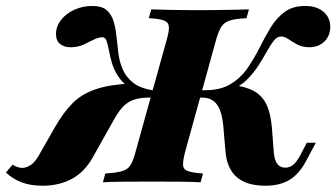

<svg xmlns="http://www.w3.org/2000/svg" viewBox="-76 -602 1111 634"><path d="M64.5 11.3Q25.8 11.3 -3.6 0.4Q-33.1 -10.5 -56.5 -32.3L-34.7 -58.1Q-17.7 -47.6 -2.4 -47.6Q12.1 -47.6 27.4 -58.5Q42.7 -69.4 58.1 -99.2L106.5 -183.9Q133.9 -231.5 164.1 -261.7Q194.4 -291.9 241.1 -307.7Q287.9 -323.4 362.1 -326.6L354.8 -310.5Q329 -327.4 314.5 -349.6Q300 -371.8 293.5 -394.4Q287.1 -416.9 283.5 -436.3Q279.8 -455.6 275.8 -467.3Q271.8 -479 262.1 -479Q249.2 -479 233.5 -471Q217.7 -462.9 199.2 -454.4Q180.6 -446 157.3 -446Q135.5 -446 122.2 -456.9Q108.9 -467.7 108.9 -489.5Q108.9 -514.5 125 -535.5Q141.1 -556.5 168.5 -569.4Q196 -582.3 229 -582.3Q260.5 -582.3 276.2 -568.5Q291.9 -554.8 298.8 -532.7Q305.6 -510.5 308.5 -482.7Q311.3 -454.8 314.9 -426.2Q318.5 -397.6 329.4 -372.6Q340.3 -347.6 362.9 -329.4Q385.5 -311.3 426.6 -304H454L447.6 -279.8H417.7Q389.5 -279.8 369.4 -273.8Q349.2 -267.7 333.9 -253.2Q318.5 -238.7 303.2 -212.1L229.8 -81.5Q202.4 -33.1 160.5 -10.9Q118.5 11.3 64.5 11.3ZM263.7 0 271.8 -29Q308.1 -31.5 326.6 -36.7Q345.2 -41.9 354.4 -56Q363.7 -70.2 371 -98.4L475 -472.6Q483.1 -500.8 481.5 -514.9Q479.8 -529 464.5 -534.7Q449.2 -540.3 415.3 -541.9L423.4 -571Q446 -570.2 485.5 -569.4Q525 -568.5 580.6 -568.5Q635.5 -568.5 677 -569.4Q718.5 -570.2 746 -571L737.9 -541.9Q701.6 -540.3 683.1 -534.3Q664.5 -528.2 655.2 -514.1Q646 -500 637.9 -471.8L534.7 -98.4Q527.4 -70.2 528.6 -56Q529.8 -41.9 545.2 -36.7Q560.5 -31.5 594.4 -29L586.3 0Q562.9 -1.6 522.6 -2Q482.3 -2.4 425 -2.4Q368.5 -2.4 327.8 -2Q287.1 -1.6 263.7 0ZM800 11.3Q739.5 11.3 706.5 -16.5Q673.4 -44.4 668.5 -102.4L661.3 -186.3Q658.1 -218.5 650 -239.1Q641.9 -259.7 627.4 -269.8Q612.9 -279.8 590.3 -279.8H549.2L555.6 -304H600.8Q651.6 -304 685.1 -324.2Q718.5 -344.4 740.7 -376.2Q762.9 -408.1 780.6 -443.5Q798.4 -479 817.3 -510.5Q836.3 -541.9 863.3 -562.1Q890.3 -582.3 931.5 -582.3Q969.4 -582.3 991.9 -563.3Q1014.5 -544.4 1014.5 -513.7Q1014.5 -483.9 995.2 -464.9Q975.8 -446 945.2 -446Q922.6 -446 906 -454.8Q889.5 -463.7 876.6 -472.6Q863.7 -481.5 852.4 -481.5Q838.7 -481.5 827.8 -467.3Q816.9 -453.2 804.4 -430.6Q791.9 -408.1 776.2 -383.9Q760.5 -359.7 738.7 -338.3Q716.9 -316.9 685.5 -304.8L690.3 -321.8Q736.3 -316.1 763.3 -300.8Q790.3 -285.5 804 -256.9Q817.7 -228.2 821.8 -180.6L828.2 -96.8Q830.6 -72.6 839.9 -60.5Q849.2 -48.4 866.1 -48.4Q881.5 -48.4 893.1 -58.5Q904.8 -68.5 917.7 -93.5L937.1 -130.6H966.9L936.3 -73.4Q912.9 -28.2 880.6 -8.5Q848.4 11.3 800 11.3Z"/></svg>

Font: Playfair 5pt SemiExpanded Light Black
Style: Italic
Weight: 900
Italic angle: -15.6°
Version: Version 2.001;gftools[0.9.30]